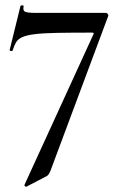

<svg xmlns="http://www.w3.org/2000/svg" viewBox="-20 -435 469 730"><path d="M172 214Q168 224 163.5 229.5Q159 235 151 238L80 275Q78 276 75 273Q72 270 73 268L335 -304Q339 -311 331 -311Q249 -311 196 -310Q143 -309 111.5 -305Q80 -301 64 -293.5Q48 -286 41 -274Q34 -262 28 -243Q27 -240 21.5 -241Q16 -242 17 -246L58 -413Q60 -415 65.5 -414.5Q71 -414 70 -412Q66 -395 75 -390.5Q84 -386 117 -386Q132 -386 163 -386Q194 -386 233 -386Q272 -386 311.5 -386Q351 -386 382 -386Q387 -386 390 -381.5Q393 -377 391 -373Z"/></svg>

Font: Cormorant Garamond Light SemiBold
Style: Regular
Weight: 600
Version: Version 4.001